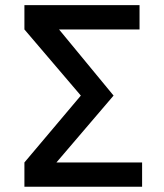

<svg xmlns="http://www.w3.org/2000/svg" viewBox="-20 -713 626 733"><path d="M144.5 -33.2 73.2 -92.8 288.6 -348.1 73.2 -600.6 152.3 -665 413.6 -348.1ZM73.2 0V-92.8H522.5V0ZM73.2 -600.6V-693.4H512.7V-600.6Z"/></svg>

Font: Cascadia Code
Style: Regular
Weight: 400
Monospace: yes
Designer: Aaron Bell
Foundry: Saja Typeworks
Version: Version 2106.017